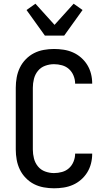

<svg xmlns="http://www.w3.org/2000/svg" viewBox="-20 -1007 588 1035"><path d="M271 8Q244 8 216 3Q188 -2 163.5 -14.5Q139 -27 119 -47.5Q99 -68 87 -93Q75 -118 70 -145.5Q65 -173 65 -201V-534Q65 -562 70 -589.5Q75 -617 87 -642Q99 -667 119 -687.5Q139 -708 163.5 -720.5Q188 -733 216 -738Q244 -743 271 -743Q297 -743 323 -739Q349 -735 373 -724.5Q397 -714 417 -696.5Q437 -679 450.5 -657Q464 -635 470.5 -609.5Q477 -584 477 -557V-556H385V-557Q385 -578 376.5 -599Q368 -620 352 -634.5Q336 -649 314.5 -655Q293 -661 271 -661Q247 -661 223.5 -652.5Q200 -644 184.5 -625Q169 -606 163 -582Q157 -558 157 -534V-201Q157 -177 163 -153Q169 -129 184.5 -110Q200 -91 223.5 -82.5Q247 -74 271 -74Q293 -74 314.5 -80Q336 -86 352 -100.5Q368 -115 376.5 -136Q385 -157 385 -178V-179H477V-178Q477 -151 470.5 -125.5Q464 -100 450.5 -78Q437 -56 417 -38.5Q397 -21 373 -10.5Q349 0 323 4Q297 8 271 8ZM222 -815 123 -953 171 -987 274 -873 377 -987 425 -953 326 -815Z"/></svg>

Font: Iosevka Semi-Condensed Medium
Style: Regular
Weight: 500
Monospace: yes
Designer: Belleve Invis
Foundry: Belleve Invis
Version: Version 27.3.5